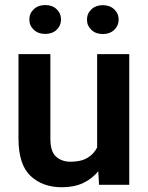

<svg xmlns="http://www.w3.org/2000/svg" viewBox="-20 -747 598 776"><path d="M380.4 0 377 -54.7Q352.5 -24.4 315.9 -7.3Q279.3 9.8 230 9.8Q151.9 9.8 103.3 -36.1Q54.7 -82 54.7 -187V-528.3H183.6V-186Q183.6 -133.8 207 -113.5Q230.5 -93.3 264.6 -93.3Q307.1 -93.3 333.3 -108.9Q359.4 -124.5 372.6 -150.9V-528.3H502.4V0ZM98.6 -668Q98.6 -692.9 116.5 -709.7Q134.3 -726.6 162.6 -726.6Q191.4 -726.6 209 -709.7Q226.6 -692.9 226.6 -668Q226.6 -643.6 209 -626.7Q191.4 -609.9 162.6 -609.9Q134.3 -609.9 116.5 -626.7Q98.6 -643.6 98.6 -668ZM331.5 -667.5Q331.5 -692.4 349.4 -709.2Q367.2 -726.1 395.5 -726.1Q423.8 -726.1 441.7 -709.2Q459.5 -692.4 459.5 -667.5Q459.5 -643.1 441.7 -626.2Q423.8 -609.4 395.5 -609.4Q367.2 -609.4 349.4 -626.2Q331.5 -643.1 331.5 -667.5Z"/></svg>

Font: Vazirmatn RD FD SemiBold
Style: Regular
Weight: 600
Designer: Saber Rastikerdar
Foundry: Saber Rastikerdar
Version: Version 33.003